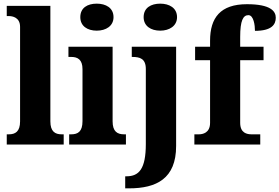

<svg xmlns="http://www.w3.org/2000/svg" viewBox="-20 -792 1531 1052"><path d="M17 0H329V-56H318C282 -56 256 -71 256 -127V-760H17V-704H28C48 -704 90 -697 90 -645V-127C90 -71 64 -56 28 -56H17Z M510 -624C560 -624 602 -649 602 -698C602 -749 560 -772 510 -772C459 -772 420 -749 420 -698C420 -649 459 -624 510 -624ZM359 0H670V-56H660C623 -56 597 -71 597 -127V-536H355V-480H371C406 -480 432 -465 432 -413V-128C432 -71 407 -56 370 -56H359Z M858 -624C907 -624 950 -649 950 -698C950 -749 907 -772 858 -772C807 -772 767 -749 767 -698C767 -649 807 -624 858 -624ZM666 240H687C837 240 945 187 945 8V-536H702V-480H706C746 -480 779 -471 779 -414V-3C779 133 742 174 673 174H666Z M1045 0H1406V-56H1359C1333 -56 1296 -63 1296 -119V-462H1424V-536H1296V-590C1296 -679 1312 -709 1341 -709C1370 -709 1377 -653 1377 -623C1468 -623 1491 -657 1491 -695C1491 -730 1464 -769 1333 -769C1188 -769 1131 -695 1131 -569V-536H1049V-462H1131V-119C1131 -63 1090 -56 1069 -56H1045Z"/></svg>

Font: Noto Serif Sinhala SemiCondensed ExtraBold
Style: Regular
Weight: 800
Width: 4
Designer: Jelle Bosma - Monotype Design Team
Foundry: Monotype Imaging Inc.
Version: Version 2.007